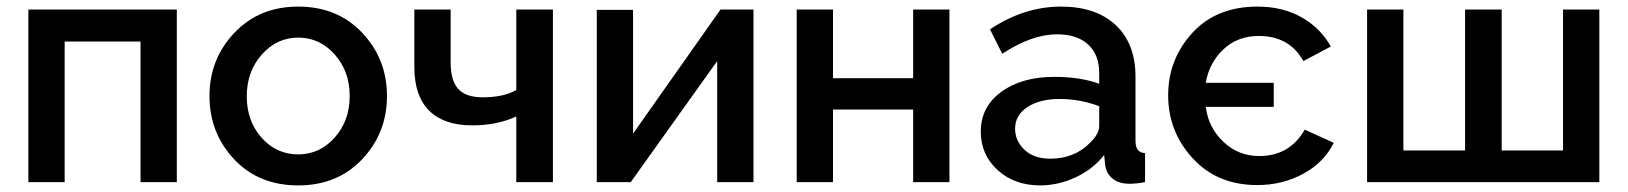

<svg xmlns="http://www.w3.org/2000/svg" viewBox="-20 -552 4935 582"><path d="M66 0V-523H516V0H406V-426H176V0Z M884 -532Q1003 -532 1078 -452.5Q1153 -373 1153 -261Q1153 -149 1078 -69.5Q1003 10 884 10Q764 10 689.5 -69.5Q615 -149 615 -261Q615 -373 690.5 -452.5Q766 -532 884 -532ZM884 -84Q949 -84 994.5 -135Q1040 -186 1040 -261Q1040 -336 994.5 -387Q949 -438 884 -438Q819 -438 773.5 -386.5Q728 -335 728 -260Q728 -185 773 -134.5Q818 -84 884 -84Z M1545 0V-199Q1487 -172 1411 -172Q1326 -172 1281 -216.5Q1236 -261 1236 -349V-523H1346V-363Q1346 -308 1369 -282.5Q1392 -257 1443 -257Q1506 -257 1545 -279V-523H1656V0Z M1789 0V-522H1899V-147L2164 -523H2264V0H2154V-367L1892 0Z M2395 0V-523H2505V-315H2748V-523H2858V0H2748V-220H2505V0Z M2953 -153Q2953 -228 3015 -273.5Q3077 -319 3176 -319Q3255 -319 3312 -298V-331Q3312 -386 3278.5 -417Q3245 -448 3184 -448Q3108 -448 3018 -389L2981 -463Q3084 -532 3196 -532Q3302 -532 3362 -476Q3422 -420 3422 -319V-124Q3422 -89 3451 -88V0Q3425 5 3404 5Q3371 5 3352 -11Q3333 -27 3330 -52L3327 -82Q3293 -39 3240.5 -14.5Q3188 10 3133 10Q3055 10 3004 -36.5Q2953 -83 2953 -153ZM3286 -121Q3312 -147 3312 -170V-230Q3254 -252 3192 -252Q3132 -252 3094.5 -227.5Q3057 -203 3057 -162Q3057 -125 3085.5 -98Q3114 -71 3164 -71Q3238 -71 3286 -121Z M3791 9Q3670 9 3595.5 -72Q3521 -153 3521 -263Q3521 -372 3594 -452Q3667 -532 3792 -532Q3868 -532 3925.5 -499.5Q3983 -467 4014 -411L3931 -367Q3888 -443 3796 -443Q3731 -443 3688 -402Q3645 -361 3635 -301H3841V-228H3635Q3643 -165 3688.5 -122Q3734 -79 3797 -79Q3889 -79 3935 -159L4023 -119Q3993 -59 3930 -25Q3867 9 3791 9Z M4124 0V-523H4234V-96H4421V-523H4532V-96H4718V-523H4828V0Z"/></svg>

Font: Raleway-v4020 SemiBold
Style: Regular
Weight: 600
Designer: Matt McInerney, Pablo Impallari, Rodrigo Fuenzalida
Foundry: Matt McInerney, Pablo Impallari, Rodrigo Fuenzalida
Version: Version 4.020;PS 004.020;hotconv 1.0.88;makeotf.lib2.5.64775